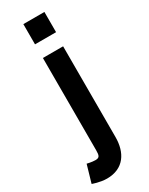

<svg xmlns="http://www.w3.org/2000/svg" viewBox="-272 -731 766 987"><g transform="rotate(-30 111.0 -237.5)"><path d="M68 -569H193V-689H68ZM44 214C145 214 188 141 188 51V-488H68V60C68 91 64 102 40 102C18 102 -9 95 -9 95L-39 198C-39 198 3 214 44 214Z"/></g></svg>

Font: FREAK Grotesk
Style: Bold
Weight: 700
Designer: La Scuola Open Source
Foundry: La Scuola Open Source
Version: Version 1.000;PS 1.0;hotconv 1.0.72;makeotf.lib2.5.5900